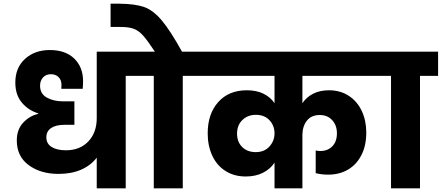

<svg xmlns="http://www.w3.org/2000/svg" viewBox="-20 -1020 2393 1040"><path d="M756 -609H661V0H504V-166Q472 -124 419.5 -101Q367 -78 297 -78Q200 -78 135.5 -125.5Q71 -173 71 -259Q71 -319 106 -356Q141 -393 187 -403V-406Q134 -422 98.5 -464Q63 -506 63 -573Q63 -653 115.5 -701Q168 -749 250 -749Q335 -749 382.5 -702.5Q430 -656 430 -580Q430 -561 428 -539H312L313 -560Q313 -586 297.5 -602Q282 -618 256 -618Q229 -618 213 -600.5Q197 -583 197 -556Q197 -512 233.5 -491.5Q270 -471 323 -471H383V-344H330Q283 -344 257 -326.5Q231 -309 231 -276Q231 -242 259.5 -224Q288 -206 337 -206Q413 -206 458.5 -254Q504 -302 504 -380V-740H756Z M1068 -740V-609H970V0H813V-609H715V-740H819Q779 -801 754.5 -828Q730 -855 703.5 -864.5Q677 -874 631 -874H579V-1000H628Q712 -999 760.5 -982Q809 -965 855 -911Q901 -857 966 -740Z M1618 -609V-461Q1640 -494 1676.5 -512.5Q1713 -531 1762 -531Q1824 -531 1870 -500.5Q1916 -470 1940 -418Q1964 -366 1964 -302Q1964 -231 1937.5 -179.5Q1911 -128 1864.5 -101Q1818 -74 1758 -74Q1722 -74 1690 -82V-205Q1701 -202 1715 -202Q1755 -202 1780 -227.5Q1805 -253 1805 -298Q1805 -341 1779.5 -369Q1754 -397 1712 -397Q1666 -397 1642 -366Q1618 -335 1618 -288V0H1467V-139Q1444 -104 1404 -84Q1364 -64 1311 -64Q1249 -64 1202 -93.5Q1155 -123 1130 -176.5Q1105 -230 1105 -298Q1105 -403 1162 -467Q1219 -531 1317 -531Q1369 -531 1407 -512.5Q1445 -494 1467 -461V-609H1035V-740H2034V-609ZM1365 -196Q1412 -196 1439.5 -226.5Q1467 -257 1467 -298Q1467 -339 1440 -368.5Q1413 -398 1366 -398Q1322 -398 1293 -370Q1264 -342 1264 -297Q1264 -251 1292 -223.5Q1320 -196 1365 -196Z M2098 0V-609H2000V-740H2353V-609H2255V0Z"/></svg>

Font: Fz Poppins
Style: Bold
Weight: 700
Designer: Ninad Kale (Devanagari), Jonny Pinhorn (Latin)
Foundry: Indian Type Foundry
Version: Vit hóa bi Vntype.Com & FontZin.Com